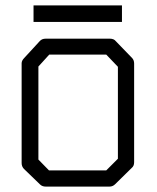

<svg xmlns="http://www.w3.org/2000/svg" viewBox="-20 -740 580 710"><path d="M122 -494V-150L161 -110H373L416 -153V-493L373 -538H162ZM70 -526 127 -588Q135 -597 149 -597H386Q401 -597 408 -588L468 -526Q476 -518 476 -505V-140Q476 -126 467 -119L406 -59Q397 -50 385 -50H149Q136 -50 128 -58L69 -115Q60 -124 60 -137V-506Q60 -516 70 -526ZM104 -720H431V-659H104Z"/></svg>

Font: 3270 Nerd Font
Style: Regular
Weight: 400
Monospace: yes
Version: Version 3.0.1;Nerd Fonts 3.3.0